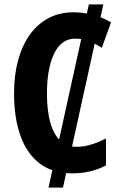

<svg xmlns="http://www.w3.org/2000/svg" viewBox="-20 -780 569 875"><path d="M451 -760 267 75H201L385 -760ZM322 -604Q290 -604 266 -586Q242 -568 226 -534.5Q210 -501 202 -455.5Q194 -410 194 -355Q194 -277 209 -222.5Q224 -168 254 -139.5Q284 -111 328 -111Q363 -111 396.5 -121.5Q430 -132 463 -149V-26Q428 -8 390.5 1Q353 10 309 10Q222 10 163 -33.5Q104 -77 74 -159Q44 -241 44 -356Q44 -436 62 -503.5Q80 -571 114.5 -620Q149 -669 199.5 -696.5Q250 -724 315 -724Q359 -724 403.5 -712.5Q448 -701 486 -678L444 -562Q415 -581 385 -592.5Q355 -604 322 -604Z"/></svg>

Font: Noto Sans Display Condensed
Style: Bold
Weight: 700
Width: 3
Designer: Monotype Design Team
Foundry: Monotype Imaging Inc.
Version: Version 2.003